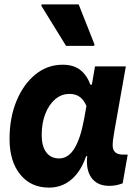

<svg xmlns="http://www.w3.org/2000/svg" viewBox="-20 -838 640 875"><path d="M203.5 17Q120.5 17 72 -43Q23.5 -103 23.5 -204.5Q23.5 -301.5 55.2 -378Q87 -454.5 141.5 -498.8Q196 -543 265 -543Q315.5 -543 345.8 -519.2Q376 -495.5 392 -452H432L390.5 -405.5L413 -535.5H553.5L501.5 -242Q497 -217 495.2 -201.8Q493.5 -186.5 493.5 -175Q493.5 -133.5 541 -133.5H562L539 -2.5Q524.5 3 509.8 6Q495 9 478 9Q429.5 9 402.8 -20.5Q376 -50 376 -103.5Q376 -118 378.8 -133.8Q381.5 -149.5 388 -173.5L412.5 -121L372.5 -126.5Q349 -57 305.5 -20Q262 17 203.5 17ZM249.5 -116Q291 -116 319 -161.2Q347 -206.5 363.5 -297L374 -355Q362 -383 343.2 -396.5Q324.5 -410 296.5 -410Q260 -410 231.5 -385.8Q203 -361.5 186.5 -319.2Q170 -277 170 -223.5Q170 -171.5 190.8 -143.8Q211.5 -116 249.5 -116ZM281 -629 168.5 -811.5 169.5 -818H338.5L410.5 -636L409 -629Z"/></svg>

Font: Google Sans Code
Style: Italic
Weight: 400
Italic angle: -10°
Monospace: yes
Designer: Google Sans Code Authors
Foundry: Google LLC
Version: Version 6.000